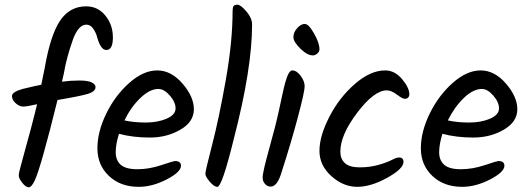

<svg xmlns="http://www.w3.org/2000/svg" viewBox="-20 -811 2244 818"><path d="M103 -13Q90 -13 75 -32Q60 -51 60 -63Q60 -75 70 -110Q120 -290 138 -367Q95 -357 79 -357Q63 -357 47 -371Q31 -385 31 -402Q31 -419 76 -432Q134 -446 156 -450Q166 -498 171 -524Q195 -662 236 -723Q277 -784 347 -784Q397 -784 429 -744.5Q461 -705 461 -651.5Q461 -598 433 -598Q409 -598 394 -652Q389 -672 377 -689Q365 -706 348 -706Q331 -706 317 -690.5Q303 -675 292 -646Q263 -565 252 -498L244 -463Q281 -468 317.5 -468Q354 -468 370.5 -460Q387 -452 387 -440Q387 -421 354 -411Q321 -401 225 -385Q154 -97 128 -42Q114 -13 103 -13Z M487 -241Q473 -197 473 -162.5Q473 -128 494.5 -109Q516 -90 565.5 -90Q615 -90 667.5 -107.5Q720 -125 725 -125Q751 -125 751 -105Q751 -78 690 -46.5Q629 -15 571 -15Q493 -15 444 -61.5Q395 -108 395 -179Q395 -250 433 -327.5Q471 -405 531 -458Q591 -511 650 -511Q709 -511 757.5 -455Q806 -399 806 -345.5Q806 -292 748.5 -258.5Q691 -225 618.5 -225Q546 -225 487 -241ZM655 -432Q618 -432 578 -393.5Q538 -355 510 -298Q550 -289 601 -289Q652 -289 690 -305.5Q728 -322 728 -349Q728 -376 703.5 -404Q679 -432 655 -432Z M1054 -707Q1054 -519 976 -219Q926 -15 906 -15Q892 -15 873.5 -37Q855 -59 855 -71Q855 -83 884 -195Q913 -307 942 -470.5Q971 -634 971 -765Q971 -779 975 -785Q979 -791 992 -791Q1005 -791 1029.5 -762.5Q1054 -734 1054 -707Z M1341 -601Q1341 -591 1332 -583Q1323 -575 1313 -575Q1289 -575 1259.5 -604Q1230 -633 1230 -653Q1230 -673 1246 -691Q1262 -709 1278.5 -709Q1295 -709 1318 -668.5Q1341 -628 1341 -601ZM1225 -511Q1244 -511 1261 -488Q1278 -465 1278 -443Q1278 -421 1249 -311.5Q1220 -202 1176 -66Q1159 -16 1133 -16Q1119 -16 1109 -27.5Q1099 -39 1099 -53.5Q1099 -68 1106.5 -99.5Q1114 -131 1128.5 -183.5Q1143 -236 1151.5 -269Q1160 -302 1169 -343.5Q1178 -385 1183.5 -410.5Q1189 -436 1196 -462Q1210 -511 1225 -511Z M1621 -511Q1662 -511 1693 -474Q1724 -437 1724 -409Q1724 -401 1719 -395.5Q1714 -390 1704.5 -390Q1695 -390 1671 -408Q1647 -426 1628 -426Q1574 -426 1502 -331Q1430 -236 1430 -165Q1430 -134 1449.5 -116Q1469 -98 1512.5 -98Q1556 -98 1592.5 -108.5Q1629 -119 1649 -129.5Q1669 -140 1680 -140Q1699 -140 1699 -121Q1699 -92 1629.5 -53.5Q1560 -15 1501.5 -15Q1443 -15 1392 -60.5Q1341 -106 1341 -168.5Q1341 -231 1383 -313Q1425 -395 1491.5 -453Q1558 -511 1621 -511Z M1865 -241Q1851 -197 1851 -162.5Q1851 -128 1872.5 -109Q1894 -90 1943.5 -90Q1993 -90 2045.5 -107.5Q2098 -125 2103 -125Q2129 -125 2129 -105Q2129 -78 2068 -46.5Q2007 -15 1949 -15Q1871 -15 1822 -61.5Q1773 -108 1773 -179Q1773 -250 1811 -327.5Q1849 -405 1909 -458Q1969 -511 2028 -511Q2087 -511 2135.5 -455Q2184 -399 2184 -345.5Q2184 -292 2126.5 -258.5Q2069 -225 1996.5 -225Q1924 -225 1865 -241ZM2033 -432Q1996 -432 1956 -393.5Q1916 -355 1888 -298Q1928 -289 1979 -289Q2030 -289 2068 -305.5Q2106 -322 2106 -349Q2106 -376 2081.5 -404Q2057 -432 2033 -432Z"/></svg>

Font: Kalam
Style: Regular
Weight: 400
Designer: Lipi Raval (Devanagari and Latin), Jonny Pinhorn (Latin)
Foundry: Indian Type Foundry
Version: Version 2.001;PS 1.0;hotconv 1.0.79;makeotf.lib2.5.61930; tt